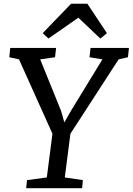

<svg xmlns="http://www.w3.org/2000/svg" viewBox="-20 -997 703 1017"><path d="M123 -43 228 -57.1 257.8 -288.6 80.6 -682.6 29.3 -693.8 34.2 -743.2H277.3L271.5 -693.8L192.9 -682.6L303.2 -410.6L320.8 -348.6L356 -410.2L522.5 -682.6L454.1 -693.8L459.5 -743.2H663.1L657.7 -693.8L608.4 -682.6L353 -288.6L323.2 -57.1L418.9 -43L415 0H118.7ZM206.1 -821.3 356.4 -977.1H442.9L546.4 -821.3L511.7 -792.5L395 -903.3L236.8 -793Z"/></svg>

Font: Merriweather
Style: Italic
Weight: 400
Italic angle: -7°
Designer: Eben Sorkin ( eben@eyebytes.com )
Foundry: Eben Sorkin ( eben@eyebytes.com )
Version: Version 1.005; ttfautohint (v0.97) -l 13 -r 13 -G 200 -x 24 